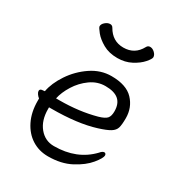

<svg xmlns="http://www.w3.org/2000/svg" viewBox="-172 -822 888 955"><g transform="rotate(30 271.5 -345.0)"><path d="M244 -41Q375 -41 455 -125Q467 -140 478 -140Q482 -140 485 -136.5Q488 -133 488 -128Q488 -112 458.5 -76Q429 -40 374 -11Q319 18 244 18Q192 18 151 -8Q110 -34 86 -82.5Q62 -131 62 -195V-209Q53 -216 47 -225Q41 -234 41 -241Q41 -254 60 -254L69 -255Q78 -305 114 -359Q150 -413 204 -449.5Q258 -486 319 -486Q405 -486 445 -443.5Q485 -401 485 -340Q485 -302 479.5 -284Q474 -266 454 -253.5Q434 -241 389 -227Q291 -196 140 -196H127V-186Q127 -121 160 -81Q193 -41 244 -41ZM362 -278Q397 -288 408 -301Q419 -314 419 -341Q419 -385 394 -406.5Q369 -428 318 -428Q272 -428 233 -400Q194 -372 168.5 -331Q143 -290 135 -252H155Q267 -252 362 -278ZM298 -578Q250 -578 215.5 -597.5Q181 -617 162 -640.5Q143 -664 143 -671Q143 -684 156.5 -695.5Q170 -707 184 -707Q196 -707 202 -696Q235 -638 298 -638Q363 -638 394 -696Q400 -708 413 -708Q427 -708 439.5 -696Q452 -684 452 -671Q452 -661 432 -638Q412 -615 377 -596.5Q342 -578 298 -578Z"/></g></svg>

Font: Iansui
Style: Regular
Weight: 400
Designer: But Ko / Fontworks Inc.
Foundry: zi-hi.com / Fontworks Inc.
Version: Version 1.002